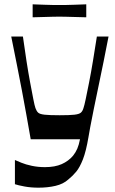

<svg xmlns="http://www.w3.org/2000/svg" viewBox="-20 -658 533 888"><path d="M49 194V82Q58 86 78.5 94.5Q99 103 127.5 109Q156 115 188 115Q234 115 265.5 101Q297 87 318 62Q330 47 337.5 29.5Q345 12 350 -14H122Q112 -72 102 -127Q92 -182 81.5 -238.5Q71 -295 58.5 -356.5Q46 -418 32 -489H86Q94 -431 102.5 -376Q111 -321 119.5 -276Q128 -231 134 -200Q140 -169 144 -158Q149 -144 156.5 -137Q164 -130 186.5 -127.5Q209 -125 256 -125Q302 -125 324 -127.5Q346 -130 354 -137Q362 -144 366 -158Q370 -169 376.5 -200Q383 -231 392 -276.5Q401 -322 410 -376.5Q419 -431 428 -489H482Q471 -432 459 -372.5Q447 -313 435 -256.5Q423 -200 413.5 -152.5Q404 -105 397.5 -71Q391 -37 389 -23Q378 42 363.5 79Q349 116 332.5 136Q316 156 296 172Q273 193 237 201.5Q201 210 158 210Q123 210 93.5 204.5Q64 199 49 194ZM131 -578V-638Q166 -637 186.5 -636Q207 -635 222.5 -635Q238 -635 254 -635Q272 -635 287 -635Q302 -635 323 -636Q344 -637 379 -638V-578Q344 -579 323 -579.5Q302 -580 286.5 -580.5Q271 -581 254 -581Q237 -581 222 -580.5Q207 -580 186.5 -579.5Q166 -579 131 -578Z"/></svg>

Font: Ojuju SemiBold
Style: Regular
Weight: 600
Designer: Chisaokwu Joboson, Mirko Velimirovic
Foundry: Udi Foundry
Version: Version 1.000